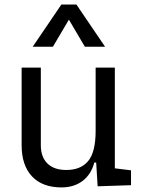

<svg xmlns="http://www.w3.org/2000/svg" viewBox="-20 -815 626 845"><path d="M250.5 9.8Q166.5 9.8 120.8 -38.8Q75.2 -87.4 75.2 -175.8V-517.6H159.7V-175.8Q159.7 -123.5 189 -95.2Q218.3 -66.9 271.5 -66.9Q335.4 -66.9 368.2 -106.4Q400.9 -146 400.9 -239.3V-517.6H485.4V-74.2L556.6 -65.4V0L409.7 4.9L403.3 -99.6H395Q381.3 -47.4 343.5 -18.8Q305.7 9.8 250.5 9.8ZM124 -609.4 250 -794.9H316.4L442.4 -609.4H353.5L283.2 -728.5L212.9 -609.4Z"/></svg>

Font: Cascadia Mono SemiLight
Style: Regular
Weight: 350
Monospace: yes
Designer: Aaron Bell
Foundry: Saja Typeworks
Version: Version 2404.023; ttfautohint (v1.8.4)